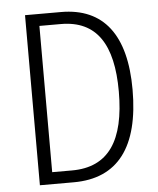

<svg xmlns="http://www.w3.org/2000/svg" viewBox="-52 -759 662 803"><g transform="rotate(-5 279.5 -357.0)"><path d="M504 -365C504 -594 413 -714 234 -714H83V0H225C411 0 504 -124 504 -365ZM446 -362C446 -156 376 -50 222 -50H139V-664H229C379 -664 446 -560 446 -362Z"/></g></svg>

Font: Noto Sans Thai Looped Condensed Light
Style: Regular
Weight: 300
Width: 3
Designer: Sasikarn Vongin, Ben Mitchell
Foundry: The Fontpad Ltd
Version: Version 1.001